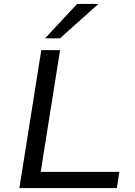

<svg xmlns="http://www.w3.org/2000/svg" viewBox="-20 -961 691 981"><path d="M79 0 191 -705H287L188 -83H590L577 0ZM210 -765 374 -941H483L286 -765Z"/></svg>

Font: Nunito Sans 7pt SemiExpanded
Style: Italic
Weight: 400
Width: 6
Italic angle: -9°
Designer: Vernon Adams
Foundry: Vernon Adams
Version: Version 3.101;gftools[0.9.27]